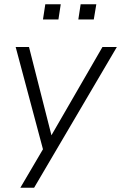

<svg xmlns="http://www.w3.org/2000/svg" viewBox="-20 -707 572 907"><path d="M76 180 183 -2 54 -485H117L223 -68L464 -485H532L141 180ZM350 -615 361 -687H435L423 -615ZM183 -615 194 -687H267L256 -615Z"/></svg>

Font: Nunito Sans Light
Style: Italic
Weight: 300
Italic angle: -9°
Designer: Vernon Adams
Foundry: Vernon Adams
Version: Version 3.006; ttfautohint (v1.8.3)